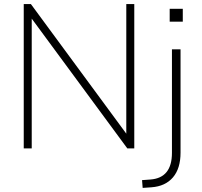

<svg xmlns="http://www.w3.org/2000/svg" viewBox="-20 -725 987 938"><path d="M96 0V-705H131L597 -72V-705H636V0H602L135 -634V0ZM809 -619V-682H873V-619ZM677 193 674 155 715 152Q820 144 820 22V-484H862V21Q862 98 825 141.5Q788 185 720 190Z"/></svg>

Font: Nunito Sans ExtraLight
Style: Regular
Weight: 200
Designer: Vernon Adams
Foundry: Vernon Adams
Version: Version 3.006; ttfautohint (v1.8.3)